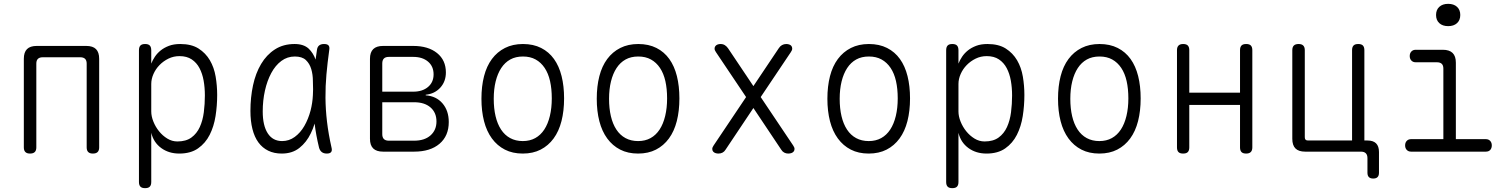

<svg xmlns="http://www.w3.org/2000/svg" viewBox="-20 -789 7840 999"><path d="M136 10Q120 10 112 2Q104 -6 104 -22V-483Q104 -517 120.5 -533.5Q137 -550 171 -550H429Q463 -550 479.5 -533.5Q496 -517 496 -483V-22Q496 -6 488 2Q480 10 463 10Q447 10 439 2Q431 -6 431 -22V-458Q431 -475 422.5 -483Q414 -491 398 -491H202Q186 -491 177.5 -483Q169 -475 169 -458V-22Q169 -6 161 2Q153 10 136 10Z M735 -560Q752 -560 759.5 -552Q767 -544 767 -527V-458Q774 -476 786 -494Q798 -512 816 -526.5Q834 -541 859 -550.5Q884 -560 918 -560Q976 -560 1013 -536.5Q1050 -513 1072 -475.5Q1094 -438 1102 -390.5Q1110 -343 1110 -295Q1110 -239 1101.5 -185Q1093 -131 1071 -87.5Q1049 -44 1010.5 -17Q972 10 913 10Q858 10 818.5 -19Q779 -48 767 -98V158Q767 174 759.5 182Q752 190 735 190Q718 190 710.5 182Q703 174 703 158V-527Q703 -544 710.5 -552Q718 -560 735 -560ZM914 -497Q883 -497 856.5 -484Q830 -471 810 -450.5Q790 -430 778.5 -404Q767 -378 767 -352V-209Q767 -184 778 -156.5Q789 -129 807.5 -106Q826 -83 850.5 -68Q875 -53 903 -53Q948 -53 976 -73.5Q1004 -94 1019.5 -128Q1035 -162 1040.5 -205Q1046 -248 1046 -292Q1046 -333 1039.5 -369.5Q1033 -406 1018 -434.5Q1003 -463 977.5 -480Q952 -497 914 -497Z M1446 10Q1406 10 1375.5 -5Q1345 -20 1324.5 -48Q1304 -76 1293.5 -117.5Q1283 -159 1283 -212Q1283 -282 1296.5 -345Q1310 -408 1338.5 -456Q1367 -504 1410.5 -532Q1454 -560 1513 -560Q1560 -560 1586 -536Q1610 -513 1622 -479Q1625 -503 1629 -528Q1631 -545 1640.5 -552.5Q1650 -560 1666 -560Q1683 -560 1689.5 -552.5Q1696 -545 1693 -528Q1684 -463 1678.5 -402Q1673 -341 1673.5 -280Q1674 -219 1681.5 -155.5Q1689 -92 1705 -21Q1709 -6 1703 2Q1697 10 1680.5 10Q1664 10 1654 2Q1644 -6 1640 -21Q1624 -87 1617 -146Q1609 -119 1597 -95Q1575 -49 1538 -19.5Q1501 10 1446 10ZM1448 -55Q1484 -55 1513.5 -76.5Q1543 -98 1563.5 -133.5Q1584 -169 1596 -214Q1606 -253 1608 -294Q1608 -309 1609 -324Q1609 -345 1608 -367Q1608 -401 1599.5 -429.5Q1591 -458 1571.5 -476.5Q1552 -495 1514 -495Q1475 -495 1444 -472Q1413 -449 1391.5 -409Q1370 -369 1358.5 -317.5Q1347 -266 1347 -209Q1347 -136 1373 -95.5Q1399 -55 1448 -55Z M1973 0Q1939 0 1922 -16.5Q1905 -33 1905 -67V-483Q1905 -517 1922 -533.5Q1939 -550 1973 -550H2130Q2208 -550 2254 -513Q2300 -476 2300 -412Q2300 -365 2271 -333Q2242 -301 2195 -296V-293Q2250 -289 2282.5 -251Q2315 -213 2315 -154Q2315 -82 2267 -41Q2219 0 2135 0ZM1969 -257V-91Q1969 -74 1977.5 -65.5Q1986 -57 2003 -57H2135Q2189 -57 2220 -84.5Q2251 -112 2251 -157Q2251 -203 2220 -230Q2189 -257 2135 -257ZM2003 -493Q1986 -493 1977.5 -484.5Q1969 -476 1969 -459V-312H2130Q2178 -312 2207 -336.5Q2236 -361 2236 -402Q2236 -444 2207 -468.5Q2178 -493 2130 -493Z M2700 10Q2647 10 2607 -10.5Q2567 -31 2539.5 -68.5Q2512 -106 2498.5 -158.5Q2485 -211 2485 -275Q2485 -340 2498.5 -392.5Q2512 -445 2539.5 -482Q2567 -519 2607.5 -539.5Q2648 -560 2701 -560Q2755 -560 2795.5 -539.5Q2836 -519 2862.5 -482Q2889 -445 2902 -393Q2915 -341 2915 -277Q2915 -212 2901.5 -159Q2888 -106 2860.5 -68.5Q2833 -31 2793 -10.5Q2753 10 2700 10ZM2700 -55Q2737 -55 2765 -70.5Q2793 -86 2812 -115Q2831 -144 2841 -185.5Q2851 -227 2851 -277Q2851 -327 2842 -367Q2833 -407 2814 -435.5Q2795 -464 2767 -479.5Q2739 -495 2701 -495Q2663 -495 2635 -479.5Q2607 -464 2588 -435Q2569 -406 2559 -365.5Q2549 -325 2549 -275Q2549 -225 2558.5 -184.5Q2568 -144 2587 -115Q2606 -86 2634.5 -70.5Q2663 -55 2700 -55Z M3300 10Q3247 10 3207 -10.5Q3167 -31 3139.5 -68.5Q3112 -106 3098.5 -158.5Q3085 -211 3085 -275Q3085 -340 3098.5 -392.5Q3112 -445 3139.5 -482Q3167 -519 3207.5 -539.5Q3248 -560 3301 -560Q3355 -560 3395.5 -539.5Q3436 -519 3462.5 -482Q3489 -445 3502 -393Q3515 -341 3515 -277Q3515 -212 3501.5 -159Q3488 -106 3460.5 -68.5Q3433 -31 3393 -10.5Q3353 10 3300 10ZM3300 -55Q3337 -55 3365 -70.5Q3393 -86 3412 -115Q3431 -144 3441 -185.5Q3451 -227 3451 -277Q3451 -327 3442 -367Q3433 -407 3414 -435.5Q3395 -464 3367 -479.5Q3339 -495 3301 -495Q3263 -495 3235 -479.5Q3207 -464 3188 -435Q3169 -406 3159 -365.5Q3149 -325 3149 -275Q3149 -225 3158.5 -184.5Q3168 -144 3187 -115Q3206 -86 3234.5 -70.5Q3263 -55 3300 -55Z M4095 -518 3938 -284 4107 -32Q4114 -22 4114 -14Q4114 -6 4109.5 -0.5Q4105 5 4097.5 7.5Q4090 10 4081 10Q4070 10 4060.5 5Q4051 0 4045 -10L3900 -227L3755 -10Q3749 0 3739.5 5Q3730 10 3718 10Q3710 10 3702.5 7.5Q3695 5 3690.5 -0.5Q3686 -6 3686 -14Q3686 -22 3693 -32L3862 -284L3705 -518Q3698 -528 3698 -536Q3698 -544 3702.5 -549.5Q3707 -555 3714 -557.5Q3721 -560 3729 -560Q3742 -560 3751.5 -554Q3761 -548 3768 -538L3900 -341L4032 -538Q4039 -549 4049 -554.5Q4059 -560 4071 -560Q4079 -560 4086.5 -557.5Q4094 -555 4098 -549.5Q4102 -544 4102 -536Q4102 -528 4095 -518Z M4500 10Q4447 10 4407 -10.5Q4367 -31 4339.5 -68.5Q4312 -106 4298.5 -158.5Q4285 -211 4285 -275Q4285 -340 4298.5 -392.5Q4312 -445 4339.5 -482Q4367 -519 4407.5 -539.5Q4448 -560 4501 -560Q4555 -560 4595.5 -539.5Q4636 -519 4662.5 -482Q4689 -445 4702 -393Q4715 -341 4715 -277Q4715 -212 4701.5 -159Q4688 -106 4660.5 -68.5Q4633 -31 4593 -10.5Q4553 10 4500 10ZM4500 -55Q4537 -55 4565 -70.5Q4593 -86 4612 -115Q4631 -144 4641 -185.5Q4651 -227 4651 -277Q4651 -327 4642 -367Q4633 -407 4614 -435.5Q4595 -464 4567 -479.5Q4539 -495 4501 -495Q4463 -495 4435 -479.5Q4407 -464 4388 -435Q4369 -406 4359 -365.5Q4349 -325 4349 -275Q4349 -225 4358.5 -184.5Q4368 -144 4387 -115Q4406 -86 4434.5 -70.5Q4463 -55 4500 -55Z M4935 -560Q4952 -560 4959.5 -552Q4967 -544 4967 -527V-458Q4974 -476 4986 -494Q4998 -512 5016 -526.5Q5034 -541 5059 -550.5Q5084 -560 5118 -560Q5176 -560 5213 -536.5Q5250 -513 5272 -475.5Q5294 -438 5302 -390.5Q5310 -343 5310 -295Q5310 -239 5301.5 -185Q5293 -131 5271 -87.5Q5249 -44 5210.5 -17Q5172 10 5113 10Q5058 10 5018.5 -19Q4979 -48 4967 -98V158Q4967 174 4959.5 182Q4952 190 4935 190Q4918 190 4910.5 182Q4903 174 4903 158V-527Q4903 -544 4910.5 -552Q4918 -560 4935 -560ZM5114 -497Q5083 -497 5056.5 -484Q5030 -471 5010 -450.5Q4990 -430 4978.5 -404Q4967 -378 4967 -352V-209Q4967 -184 4978 -156.5Q4989 -129 5007.5 -106Q5026 -83 5050.5 -68Q5075 -53 5103 -53Q5148 -53 5176 -73.5Q5204 -94 5219.5 -128Q5235 -162 5240.5 -205Q5246 -248 5246 -292Q5246 -333 5239.5 -369.5Q5233 -406 5218 -434.5Q5203 -463 5177.5 -480Q5152 -497 5114 -497Z M5700 10Q5647 10 5607 -10.5Q5567 -31 5539.5 -68.5Q5512 -106 5498.5 -158.5Q5485 -211 5485 -275Q5485 -340 5498.5 -392.5Q5512 -445 5539.5 -482Q5567 -519 5607.5 -539.5Q5648 -560 5701 -560Q5755 -560 5795.5 -539.5Q5836 -519 5862.5 -482Q5889 -445 5902 -393Q5915 -341 5915 -277Q5915 -212 5901.5 -159Q5888 -106 5860.5 -68.5Q5833 -31 5793 -10.5Q5753 10 5700 10ZM5700 -55Q5737 -55 5765 -70.5Q5793 -86 5812 -115Q5831 -144 5841 -185.5Q5851 -227 5851 -277Q5851 -327 5842 -367Q5833 -407 5814 -435.5Q5795 -464 5767 -479.5Q5739 -495 5701 -495Q5663 -495 5635 -479.5Q5607 -464 5588 -435Q5569 -406 5559 -365.5Q5549 -325 5549 -275Q5549 -225 5558.5 -184.5Q5568 -144 5587 -115Q5606 -86 5634.5 -70.5Q5663 -55 5700 -55Z M6136 10Q6119 10 6111.5 2Q6104 -6 6104 -22V-528Q6104 -544 6112 -552Q6120 -560 6136 -560Q6153 -560 6160.5 -552Q6168 -544 6168 -528V-307H6432V-528Q6432 -544 6439.5 -552Q6447 -560 6464 -560Q6481 -560 6488.5 -552Q6496 -544 6496 -528V-22Q6496 -6 6488 2Q6480 10 6464 10Q6447 10 6439.5 2Q6432 -6 6432 -22V-243H6168V-22Q6168 -6 6160.5 2Q6153 10 6136 10Z M7155 110Q7155 125 7147.5 132.5Q7140 140 7125 140Q7110 140 7102.5 132.5Q7095 125 7095 110V34Q7095 17 7086.5 8.5Q7078 0 7061 0H6771Q6737 0 6720.5 -16.5Q6704 -33 6704 -67V-528Q6704 -544 6712 -552Q6720 -560 6737 -560Q6753 -560 6761 -552Q6769 -544 6769 -528V-75Q6769 -66 6773 -62Q6777 -58 6786 -58H7015V-528Q7015 -544 7022.5 -552Q7030 -560 7047 -560Q7064 -560 7071.5 -552Q7079 -544 7079 -528V-58H7095Q7125 -58 7140 -43Q7155 -28 7155 2Z M7711 -65Q7725 -65 7733.5 -56Q7742 -47 7742 -32.5Q7742 -18 7734 -9Q7726 0 7711 0H7322Q7308 0 7299.5 -9Q7291 -18 7291 -32.5Q7291 -47 7299.5 -56Q7308 -65 7322 -65H7490V-432Q7490 -449 7481.5 -457Q7473 -465 7456 -465H7346Q7332 -465 7323.5 -474Q7315 -483 7315 -497.5Q7315 -512 7323.5 -521Q7332 -530 7346 -530H7487Q7521 -530 7538 -513.5Q7555 -497 7555 -463V-65ZM7515 -653Q7486 -653 7469 -668.5Q7452 -684 7452 -711Q7452 -738 7469 -753.5Q7486 -769 7515 -769Q7544 -769 7561 -753.5Q7578 -738 7578 -711Q7578 -684 7561 -668.5Q7544 -653 7515 -653Z"/></svg>

Font: Maple Mono ExtraLight
Style: Regular
Weight: 275
Monospace: yes
Designer: subframe7536
Version: Version 7.000